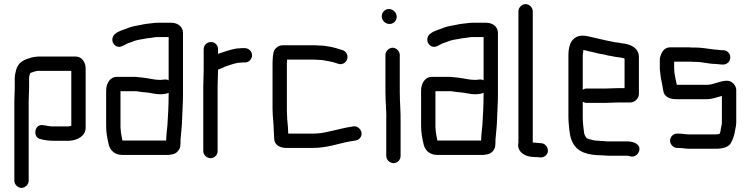

<svg xmlns="http://www.w3.org/2000/svg" viewBox="-20 -716 3662 937"><path d="M120 166V-226C120 -240 122 -273 122 -286V-337C122 -345 126 -353 128 -360L140 -364C147 -366 156 -370 166 -370H328V-102C324 -101 319 -100 314 -99H230C218 -101 203 -103 192 -105C147 -115 137 -43 179 -37C196 -32 219 -29 240 -29H317C358 -31 398 -52 398 -93V-382C398 -411 380 -440 350 -440H165C154 -439 145 -438 136 -436C98 -425 70 -414 59 -376C57 -364 52 -352 52 -337V-285C52 -272 50 -240 50 -226V166C50 184 67 201 85 201C103 201 120 184 120 166Z M569 -85C568 -90 568 -96 568 -101V-271H637C642 -271 646 -271 651 -270L671 -267C678 -266 685 -266 693 -265C717 -263 737 -256 761 -256C777 -256 791 -258 803 -263V-253C803 -204 800 -149 797 -104C795 -79 791 -56 791 -30H578C577 -31 577 -31 577 -32C575 -47 569 -67 569 -85ZM761 -326C734 -326 706 -334 679 -337L659 -339C651 -340 643 -341 636 -341H550C518 -341 498 -310 498 -274V-101C498 -71 503 -43 509 -18C514 15 538 40 576 40H804C809 39 815 38 822 37C841 34 860 14 860 -7C861 -14 861 -21 861 -27C861 -32 861 -38 862 -45C865 -79 868 -103 869 -140C870 -173 873 -217 873 -252V-556C873 -585 848 -605 816 -605H746C739 -605 731 -604 724 -603C707 -601 685 -599 670 -595C649 -591 627 -588 609 -581C583 -569 536 -562 529 -530C525 -509 538 -492 555 -488C568 -485 579 -492 589 -497C601 -506 621 -509 635 -516C654 -523 676 -524 697 -529L715 -531C726 -532 735 -535 746 -535H803V-324C789 -332 778 -326 761 -326Z M974 -476V-374C974 -350 972 -319 972 -294V21C972 40 989 56 1008 56C1027 56 1042 40 1042 21V-295C1042 -320 1044 -351 1044 -374V-376C1056 -380 1063 -384 1076 -390L1118 -404C1128 -406 1139 -410 1150 -410C1155 -411 1160 -411 1165 -411H1175C1194 -411 1210 -427 1210 -446C1210 -465 1194 -481 1175 -481H1165C1158 -481 1152 -481 1146 -480C1131 -480 1116 -475 1102 -472C1083 -467 1063 -459 1044 -453V-476C1044 -496 1029 -511 1010 -511C991 -511 974 -496 974 -476Z M1318 -41C1318 -9 1345 6 1378 6H1504C1581 6 1629 -16 1694 -27L1708 -29C1721 -31 1731 -34 1738 -44C1757 -69 1732 -105 1703 -99C1659 -93 1620 -81 1580 -73C1557 -67 1533 -64 1504 -64H1387C1386 -69 1386 -73 1386 -77C1386 -102 1381 -127 1381 -152C1380 -162 1380 -174 1380 -187V-398C1380 -406 1380 -415 1381 -425H1514C1520 -425 1525 -425 1529 -424C1548 -424 1562 -422 1580 -418C1592 -416 1593 -415 1603 -413C1609 -412 1615 -410 1620 -408L1630 -405C1651 -397 1669 -412 1674 -426C1681 -448 1668 -466 1653 -471L1643 -474C1611 -485 1572 -494 1533 -494C1528 -495 1522 -495 1515 -495H1359C1340 -495 1324 -482 1318 -469C1311 -455 1310 -420 1310 -398V-187C1310 -147 1316 -114 1316 -78C1316 -66 1318 -53 1318 -41Z M1861 -448V-265C1861 -217 1867 -171 1865 -123V45C1865 64 1882 80 1901 80C1920 80 1935 64 1935 45V-79V-122C1936 -168 1931 -218 1931 -265V-448C1931 -466 1914 -483 1896 -483C1878 -483 1861 -466 1861 -448ZM1843 -636C1843 -616 1861 -599 1881 -599C1901 -599 1916 -615 1916 -634C1916 -654 1899 -672 1878 -672C1858 -672 1843 -655 1843 -636Z M2106 -85C2105 -90 2105 -96 2105 -101V-271H2174C2179 -271 2183 -271 2188 -270L2208 -267C2215 -266 2222 -266 2230 -265C2254 -263 2274 -256 2298 -256C2314 -256 2328 -258 2340 -263V-253C2340 -204 2337 -149 2334 -104C2332 -79 2328 -56 2328 -30H2115C2114 -31 2114 -31 2114 -32C2112 -47 2106 -67 2106 -85ZM2298 -326C2271 -326 2243 -334 2216 -337L2196 -339C2188 -340 2180 -341 2173 -341H2087C2055 -341 2035 -310 2035 -274V-101C2035 -71 2040 -43 2046 -18C2051 15 2075 40 2113 40H2341C2346 39 2352 38 2359 37C2378 34 2397 14 2397 -7C2398 -14 2398 -21 2398 -27C2398 -32 2398 -38 2399 -45C2402 -79 2405 -103 2406 -140C2407 -173 2410 -217 2410 -252V-556C2410 -585 2385 -605 2353 -605H2283C2276 -605 2268 -604 2261 -603C2244 -601 2222 -599 2207 -595C2186 -591 2164 -588 2146 -581C2120 -569 2073 -562 2066 -530C2062 -509 2075 -492 2092 -488C2105 -485 2116 -492 2126 -497C2138 -506 2158 -509 2172 -516C2191 -523 2213 -524 2234 -529L2252 -531C2263 -532 2272 -535 2283 -535H2340V-324C2326 -332 2315 -326 2298 -326Z M2510 -661V-24C2510 -21 2510 -18 2509 -15C2504 26 2543 50 2585 50C2592 51 2598 51 2605 51L2616 52C2626 53 2635 50 2642 44C2666 25 2651 -15 2622 -17L2611 -18L2587 -20H2580V-661C2580 -679 2563 -696 2545 -696C2527 -696 2510 -679 2510 -661Z M2937 -284H2843C2836 -284 2830 -282 2824 -278V-449C2824 -452 2825 -457 2826 -463C2826 -466 2826 -469 2827 -472C2830 -471 2832 -471 2833 -471L2853 -466C2869 -463 2889 -458 2904 -454C2918 -452 2936 -449 2947 -445C2961 -443 2972 -441 2986 -438L3003 -436C3010 -435 3022 -433 3028 -430V-286H2999C2986 -286 2952 -284 2937 -284ZM2999 -216H3053C3075 -214 3098 -234 3098 -257V-440C3096 -484 3056 -501 3013 -505L2996 -508L2980 -510C2967 -512 2955 -516 2941 -518C2917 -524 2890 -530 2867 -535C2851 -538 2841 -542 2824 -542C2773 -542 2754 -500 2754 -449V-142C2754 -130 2755 -119 2756 -108C2759 -72 2762 -43 2776 -18C2799 27 2851 42 2918 42C2928 42 2938 44 2949 44H3041C3048 44 3051 46 3056 47C3077 53 3094 37 3099 22C3109 -13 3071 -26 3041 -26H2939C2932 -27 2925 -28 2918 -28C2913 -28 2908 -28 2902 -29C2879 -29 2861 -35 2844 -41C2838 -47 2830 -61 2830 -72C2827 -95 2824 -116 2824 -143V-219C2830 -216 2836 -214 2843 -214H2937C2952 -214 2986 -216 2999 -216Z M3509 -471H3503C3494 -471 3481 -474 3473 -474C3470 -474 3466 -474 3461 -475C3433 -478 3404 -484 3376 -484H3356C3349 -485 3342 -485 3336 -485H3251C3232 -485 3217 -475 3208 -455C3203 -444 3200 -434 3200 -425V-383C3200 -376 3201 -369 3202 -362C3204 -341 3206 -326 3211 -307C3214 -295 3214 -284 3217 -273C3221 -245 3246 -232 3278 -232H3429C3458 -232 3479 -242 3503 -248V-118C3503 -107 3499 -97 3498 -89L3496 -75C3495 -70 3493 -67 3491 -62C3484 -62 3477 -60 3469 -60H3344C3326 -60 3309 -64 3292 -64H3285C3266 -65 3250 -48 3250 -30C3250 -11 3266 5 3284 6H3291C3309 6 3326 10 3344 10H3469C3507 10 3539 3 3550 -24C3558 -40 3564 -57 3567 -78C3569 -90 3573 -102 3573 -118V-277C3573 -299 3552 -322 3529 -322C3491 -322 3464 -302 3429 -302H3283C3278 -328 3270 -354 3270 -383V-415H3354C3361 -414 3368 -414 3375 -414C3407 -414 3439 -404 3471 -404C3480 -404 3494 -401 3503 -401H3509C3529 -401 3544 -417 3544 -436C3544 -455 3529 -471 3509 -471Z"/></svg>

Font: Electronic
Style: Bd
Weight: 700
Version: Version 1.011